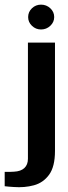

<svg xmlns="http://www.w3.org/2000/svg" viewBox="-80 -674 286 807"><path d="M-22.5 112Q-29.3 111.4 -42.8 110.5Q-56.2 109.7 -60.3 108.7V48.4Q-52.1 48.7 -40.2 48.5Q-28.2 48.3 -21.2 47.6Q7.5 46.3 22.5 32.2Q37.4 18.2 37.4 -6.6V-495H151.1V-39.7Q151.1 26.5 126.4 60.4Q101.7 94.2 62.4 104.8Q23.1 115.5 -22.5 112ZM92.4 -550.1Q70.3 -550.1 54.3 -565.5Q38.3 -580.8 38.3 -602.1Q38.3 -624 54.3 -639.3Q70.3 -654.5 92.4 -654.5Q115 -654.5 131.4 -639.3Q147.8 -624 147.8 -602.4Q147.8 -580.8 131.4 -565.5Q115 -550.1 92.4 -550.1Z"/></svg>

Font: Alumni Sans Thin
Style: Regular
Weight: 100
Designer: Robert E. Leuschke
Foundry: Robert E. Leuschke
Version: Version 1.018